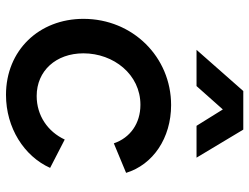

<svg xmlns="http://www.w3.org/2000/svg" viewBox="-118 -722 852 657"><g transform="rotate(90 308.5 -394.0)"><path d="M305 12C418 12 515 -50 555 -139L458 -189C431 -131 376 -93 309 -93C223 -93 163 -159 163 -253C163 -356 235 -448 339 -448C403 -448 452 -413 471 -357L572 -399C544 -491 453 -553 340 -553C176 -553 45 -422 45 -253C45 -101 153 12 305 12ZM151 -640H275L355 -730L411 -640H520L424 -800H292Z"/></g></svg>

Font: Mluvka SemiBold
Style: Italic
Weight: 600
Italic angle: -8°
Designer: Modified by Jiří Krblich, Original typeface by Gumpita Rahayu
Foundry: Gumpita Rahayu & Jiří Krblich
Version: Version 2.000;Glyphs 3.1.1 (3134)